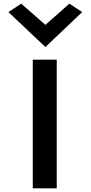

<svg xmlns="http://www.w3.org/2000/svg" viewBox="-20 -1029 497 1049"><path d="M26 -963 228 -772 429 -963 359 -1009 228 -893 96 -1009ZM290 0V-703H159V0Z"/></svg>

Font: Bluebird
Style: Regular
Weight: 400
Designer: Jasper
Foundry: Cannot Into Space Fonts
Version: Version 0.98